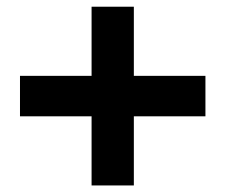

<svg xmlns="http://www.w3.org/2000/svg" viewBox="-20 -628 688 586"><path d="M259.5 -62V-273H41V-396.5H259.5V-607.5H388.5V-396.5H607V-273H388.5V-62Z"/></svg>

Font: Geologica Thin Cursive ExtraBold
Style: Regular
Weight: 800
Version: Version 1.010;gftools[0.9.28]